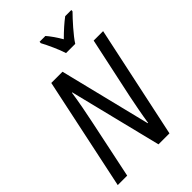

<svg xmlns="http://www.w3.org/2000/svg" viewBox="-271 -1044 1150 1150"><g transform="rotate(-45 304.5 -469.0)"><path d="M359 -778H437C462 -819 531 -895 563 -927L564 -938H512C481 -915 445 -883 408 -846C385 -885 362 -918 344 -938H295L294 -927C314 -890 346 -821 359 -778ZM19 0H99L178 -377C190 -433 208 -526 216 -585H219L364 0H457L609 -714H529L446 -326C435 -272 420 -195 411 -135H408L265 -714H170Z"/></g></svg>

Font: Noto Sans Display SemiCondensed
Style: Italic
Weight: 400
Width: 4
Italic angle: -12°
Designer: Monotype Design Team
Foundry: Monotype Imaging Inc.
Version: Version 1.900